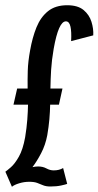

<svg xmlns="http://www.w3.org/2000/svg" viewBox="-36 -702 376 733"><path d="M9.5 11 -15.5 -46.5Q-9.5 -50.5 5.5 -63.5Q20.5 -76.5 36 -103.8Q51.5 -131 60 -178Q66 -215 68.2 -245.2Q70.5 -275.5 71 -302.5H15.5L29.5 -364H69.5Q69 -397 70 -431.8Q71 -466.5 79 -510Q87.5 -558.5 103.2 -597.5Q119 -636.5 147.2 -659.2Q175.5 -682 220.5 -682Q261 -682 283 -663.8Q305 -645.5 313.2 -618.8Q321.5 -592 320 -567L235.5 -545Q237.5 -580.5 233 -600.5Q228.5 -620.5 215.5 -620.5Q187.5 -620.5 169 -516Q161.5 -472.5 159.2 -435.8Q157 -399 156.5 -364H202.5L189 -302.5H155.5Q155 -275.5 152.5 -246.8Q150 -218 144.5 -186Q137.5 -148.5 121 -117Q104.5 -85.5 88 -64Q100 -66.5 109.5 -66.5Q127.5 -66.5 141.2 -59Q155 -51.5 169 -51.5Q190 -51.5 205 -60.5L220.5 0Q216 2 198 6Q180 10 156.5 10Q140 10 129 5.5Q118 1 106.5 -3.5Q95 -8 75.5 -8Q56 -8 37.2 -2.2Q18.5 3.5 9.5 11Z"/></svg>

Font: Anybody UltraCondensed Medium
Style: Italic
Weight: 500
Width: 1
Italic angle: -10°
Designer: Tyler Finck
Foundry: Etcetera Type Company
Version: Version 1.010; ttfautohint (v1.8.3) -l 8 -r 50 -G 200 -x 14 